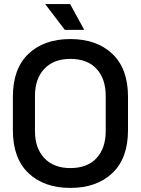

<svg xmlns="http://www.w3.org/2000/svg" viewBox="-20 -905 689 939"><path d="M43 -268V-432Q43 -569 119 -641.5Q195 -714 324 -714Q453 -714 529.5 -641.5Q606 -569 606 -432V-268Q606 -131 529.5 -58.5Q453 14 324 14Q195 14 119 -58.5Q43 -131 43 -268ZM497 -264V-436Q497 -520 452 -568.5Q407 -617 324 -617Q243 -617 197 -568.5Q151 -520 151 -436V-264Q151 -180 197 -131.5Q243 -83 324 -83Q407 -83 452 -131.5Q497 -180 497 -264ZM297 -759 201 -885H323L392 -759Z"/></svg>

Font: Space Grotesk Frontify Medium
Style: Regular
Weight: 500
Designer: Florian Karsten
Version: Version 2.000